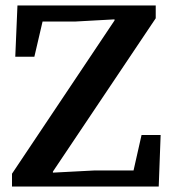

<svg xmlns="http://www.w3.org/2000/svg" viewBox="-20 -684 632 704"><path d="M24 0V-47L414 -630L400 -583V-613L255 -605H100L144 -639L106 -476H36L44 -664H551V-617L160 -34L174 -80V-51L327 -59H505L462 -25L499 -189H569L562 0Z"/></svg>

Font: Source Serif 4 SemiBold
Style: Regular
Weight: 600
Designer: Frank Grießhammer
Foundry: Adobe Systems Incorporated
Version: Version 4.004;hotconv 1.0.116;makeotfexe 2.5.65601